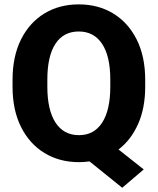

<svg xmlns="http://www.w3.org/2000/svg" viewBox="-20 -741 730 889"><path d="M652.3 -371.1V-339.4Q652.3 -240.7 619.4 -166.7Q586.4 -92.8 528.8 -48.8L645.5 43.5L545.9 128.4L394.5 6.3Q370.6 9.8 345.7 9.8Q255.4 9.8 186 -32.5Q116.7 -74.7 77.4 -153.1Q38.1 -231.4 38.1 -339.4V-371.1Q38.1 -479.5 77.1 -557.9Q116.2 -636.2 185.3 -678.5Q254.4 -720.7 344.7 -720.7Q435.1 -720.7 504.4 -678.5Q573.7 -636.2 613 -557.9Q652.3 -479.5 652.3 -371.1ZM490.7 -339.4V-372.1Q490.7 -481 452.6 -538.1Q414.6 -595.2 344.7 -595.2Q273.9 -595.2 236.6 -538.1Q199.2 -481 199.2 -372.1V-339.4Q199.2 -231.4 237.1 -173.3Q274.9 -115.2 345.7 -115.2Q415.5 -115.2 453.1 -173.3Q490.7 -231.4 490.7 -339.4Z"/></svg>

Font: Vazirmatn RD ExtraBold
Style: Regular
Weight: 800
Designer: Saber Rastikerdar
Foundry: Saber Rastikerdar
Version: Version 32.102